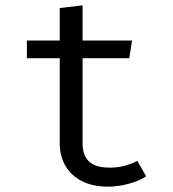

<svg xmlns="http://www.w3.org/2000/svg" viewBox="-20 -693 655 725"><path d="M531.8 -27.2Q504.6 -9.2 464.9 1.3Q425.1 11.8 387.2 11.8Q330.3 11.8 289.5 -9Q248.7 -29.7 227.2 -66.7Q205.6 -103.6 205.6 -151.3V-473.3H81.5V-540H205.6V-662.6L291.8 -672.8V-540H478.5L468.2 -473.3H291.8V-152.3Q291.8 -106.2 316.2 -83.1Q340.5 -60 394.9 -60Q449.7 -60 498.5 -85.6Z"/></svg>

Font: Fira Code
Style: Regular
Weight: 400
Designer: Carrois Corporate, Edenspiekermann AG, Nikita Prokopov
Foundry: Carrois Corporate, Edenspiekermann AG, Nikita Prokopov
Version: Version 5.002